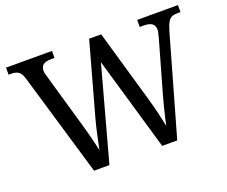

<svg xmlns="http://www.w3.org/2000/svg" viewBox="-116 -897 1279 1080"><g transform="rotate(-20 523.5 -357.0)"><path d="M93 -619Q87 -640 77.5 -651.5Q68 -663 55 -667.5Q42 -672 22 -672H9V-714H284V-672H261Q231 -672 216 -660.5Q201 -649 201 -624Q201 -616 203.5 -607Q206 -598 209 -587L301 -267Q310 -237 317.5 -207.5Q325 -178 332 -150Q339 -122 344 -98Q352 -137 362 -183.5Q372 -230 385 -278L504 -707H576L701 -274Q715 -225 726 -179Q737 -133 744 -98Q749 -122 755 -147.5Q761 -173 768 -201.5Q775 -230 784 -262L872 -571Q875 -583 879 -599Q883 -615 883 -623Q883 -649 866.5 -660.5Q850 -672 817 -672H794V-714H1038V-672H1019Q1000 -672 986.5 -666.5Q973 -661 963 -644Q953 -627 943 -594L774 0H684L521 -560L368 0H276Z"/></g></svg>

Font: Noto Serif Armenian
Style: Regular
Weight: 400
Designer: Monotype Design Team
Foundry: Monotype Imaging Inc.
Version: Version 2.007